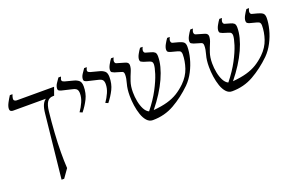

<svg xmlns="http://www.w3.org/2000/svg" viewBox="-94 -978 2478 1591"><g transform="rotate(-20 1145.0 -182.5)"><path d="M428 -525 403 -455H393Q359 -455 341.5 -429Q324 -403 318 -350Q308 -258 302 -166.5Q296 -75 295.5 5Q295 85 299 145L246 220H223L282 -340Q287 -391 300 -418Q313 -445 331 -455H40Q30 -455 21.5 -460.5Q13 -466 13 -481Q13 -502 28.5 -531.5Q44 -561 60 -585H83Q68 -545 76 -535Q84 -525 101 -525Z M524 -537 600 -517Q624 -511 642 -496.5Q660 -482 660 -444Q660 -384 636.5 -336.5Q613 -289 577 -244L554 -254Q578 -288 594.5 -325.5Q611 -363 611 -400Q611 -423 602 -435Q593 -447 567 -453L474 -475Q463 -478 454.5 -483Q446 -488 446 -501Q446 -522 460 -544Q474 -566 488 -585H511Q499 -561 503 -551.5Q507 -542 524 -537Z M751 -537 827 -517Q851 -511 869 -496.5Q887 -482 887 -444Q887 -384 863.5 -336.5Q840 -289 804 -244L781 -254Q805 -288 821.5 -325.5Q838 -363 838 -400Q838 -423 829 -435Q820 -447 794 -453L701 -475Q690 -478 681.5 -483Q673 -488 673 -501Q673 -522 687 -544Q701 -566 715 -585H738Q726 -561 730 -551.5Q734 -542 751 -537Z M1103 15Q1073 15 1051.5 -9Q1030 -33 1017 -71Q1004 -109 997.5 -153.5Q991 -198 991 -240Q991 -301 1003.5 -343.5Q1016 -386 1016 -418Q1016 -434 1011 -440.5Q1006 -447 988 -451L938 -466Q927 -470 918.5 -475.5Q910 -481 910 -494Q910 -515 924 -540.5Q938 -566 952 -585H975Q963 -561 966 -548Q969 -535 979 -532L1051 -511Q1080 -503 1080 -479Q1080 -453 1066.5 -422Q1053 -391 1039.5 -351.5Q1026 -312 1026 -259Q1026 -218 1034 -177Q1042 -136 1058 -105.5Q1074 -75 1098 -64Q1159 -140 1196.5 -211Q1234 -282 1251.5 -337Q1269 -392 1269 -418Q1269 -431 1263 -439Q1257 -447 1239 -452L1194 -466Q1183 -470 1174.5 -475.5Q1166 -481 1166 -494Q1166 -515 1180 -540.5Q1194 -566 1208 -585H1231Q1219 -561 1222 -548Q1225 -535 1235 -532L1280 -519Q1301 -514 1312.5 -504Q1324 -494 1324 -467Q1324 -384 1276 -278Q1228 -172 1138 -61Q1209 -67 1260.5 -81.5Q1312 -96 1352 -120.5Q1392 -145 1429 -181Q1481 -232 1501.5 -293.5Q1522 -355 1522 -414Q1522 -428 1516 -437Q1510 -446 1490 -451L1433 -466Q1422 -469 1413.5 -475Q1405 -481 1405 -494Q1405 -515 1419 -540.5Q1433 -566 1447 -585H1470Q1458 -561 1461 -548Q1464 -535 1474 -532L1523 -519Q1553 -511 1566.5 -499.5Q1580 -488 1580 -459Q1580 -415 1566 -359.5Q1552 -304 1524.5 -251Q1497 -198 1458 -159Q1380 -83 1293.5 -34Q1207 15 1103 15Z M1802 15Q1772 15 1750.5 -9Q1729 -33 1716 -71Q1703 -109 1696.5 -153.5Q1690 -198 1690 -240Q1690 -301 1702.5 -343.5Q1715 -386 1715 -418Q1715 -434 1710 -440.5Q1705 -447 1687 -451L1637 -466Q1626 -470 1617.5 -475.5Q1609 -481 1609 -494Q1609 -515 1623 -540.5Q1637 -566 1651 -585H1674Q1662 -561 1665 -548Q1668 -535 1678 -532L1750 -511Q1779 -503 1779 -479Q1779 -453 1765.5 -422Q1752 -391 1738.5 -351.5Q1725 -312 1725 -259Q1725 -218 1733 -177Q1741 -136 1757 -105.5Q1773 -75 1797 -64Q1858 -140 1895.5 -211Q1933 -282 1950.5 -337Q1968 -392 1968 -418Q1968 -431 1962 -439Q1956 -447 1938 -452L1893 -466Q1882 -470 1873.5 -475.5Q1865 -481 1865 -494Q1865 -515 1879 -540.5Q1893 -566 1907 -585H1930Q1918 -561 1921 -548Q1924 -535 1934 -532L1979 -519Q2000 -514 2011.5 -504Q2023 -494 2023 -467Q2023 -384 1975 -278Q1927 -172 1837 -61Q1908 -67 1959.5 -81.5Q2011 -96 2051 -120.5Q2091 -145 2128 -181Q2180 -232 2200.5 -293.5Q2221 -355 2221 -414Q2221 -428 2215 -437Q2209 -446 2189 -451L2132 -466Q2121 -469 2112.5 -475Q2104 -481 2104 -494Q2104 -515 2118 -540.5Q2132 -566 2146 -585H2169Q2157 -561 2160 -548Q2163 -535 2173 -532L2222 -519Q2252 -511 2265.5 -499.5Q2279 -488 2279 -459Q2279 -415 2265 -359.5Q2251 -304 2223.5 -251Q2196 -198 2157 -159Q2079 -83 1992.5 -34Q1906 15 1802 15Z"/></g></svg>

Font: Bona Nova SC
Style: Italic
Weight: 400
Italic angle: -4°
Designer: Mateusz Machalski
Foundry: Capitalics
Version: Version 4.001; ttfautohint (v1.8.4.7-5d5b)